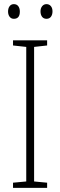

<svg xmlns="http://www.w3.org/2000/svg" viewBox="-20 -909 291 929"><path d="M208 0H43V-25L107 -31V-682L43 -689V-714H208V-689L145 -682V-31L208 -25ZM19 -853Q19 -869 26.5 -879Q34 -889 47 -889Q61 -889 68.5 -879Q76 -869 76 -853Q76 -818 47 -818Q34 -818 26.5 -828Q19 -838 19 -853ZM176 -854Q176 -869 184 -879Q192 -889 205 -889Q218 -889 226 -879.5Q234 -870 234 -854Q234 -838 226.5 -828Q219 -818 205 -818Q191 -818 183.5 -828Q176 -838 176 -854Z"/></svg>

Font: Noto Sans Khmer UI Condensed ExtraLight
Style: Regular
Weight: 200
Width: 3
Designer: Danh Hong and the Monotype Design Team
Foundry: Monotype Imaging Inc.
Version: Version 2.002; ttfautohint (v1.8.4.7-5d5b)